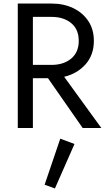

<svg xmlns="http://www.w3.org/2000/svg" viewBox="-20 -720 600 1080"><path d="M80 -700H270Q338 -700 391.5 -674.5Q445 -649 476.5 -602Q508 -555 508 -490Q508 -411 461.5 -358.5Q415 -306 341 -288L550 0H445L250 -280H165V0H80ZM270 -625H165V-355H270Q338 -355 380.5 -390.5Q423 -426 423 -490Q423 -555 380.5 -590Q338 -625 270 -625ZM319 60 399 90 289 340 231 319Z"/></svg>

Font: Jost*
Style: Regular
Weight: 400
Version: Version 3.7